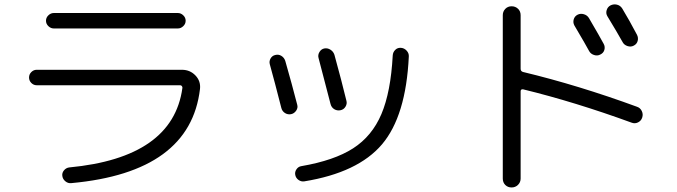

<svg xmlns="http://www.w3.org/2000/svg" viewBox="-20 -785 3040 862"><path d="M144.5 -402.3Q130.9 -402.3 120.6 -412.6Q110.4 -422.9 110.4 -437Q110.4 -451.2 120.6 -461.4Q130.9 -471.7 144.5 -471.7H796.9Q833 -471.7 857.4 -446.3Q881.8 -420.9 877.9 -385.7Q834 -11.7 300.8 37.1Q286.1 39.1 273.9 29.3Q261.7 19.5 259.8 4.9Q257.8 -8.8 267.1 -20Q276.4 -31.2 290 -33.2Q755.9 -77.1 798.8 -389.6Q799.8 -393.6 796.9 -397.9Q793.9 -402.3 789.1 -402.3ZM221.7 -726.6H778.3Q792 -726.6 802.7 -716.3Q813.5 -706.1 813.5 -691.9Q813.5 -677.7 802.7 -667.5Q792 -657.2 778.3 -657.2H221.7Q208 -657.2 197.3 -667.5Q186.5 -677.7 186.5 -691.9Q186.5 -706.1 197.3 -716.3Q208 -726.6 221.7 -726.6Z M1815.4 -531.2Q1802.7 -263.7 1694.8 -136.7Q1586.9 -9.8 1345.7 29.3Q1332 31.2 1320.3 22.9Q1308.6 14.6 1305.7 1Q1302.7 -12.7 1311 -24.9Q1319.3 -37.1 1333 -39.1Q1480.5 -64.5 1565.4 -119.1Q1650.4 -173.8 1692.4 -272.9Q1734.4 -372.1 1743.2 -536.1Q1744.1 -550.8 1754.4 -561Q1764.6 -571.3 1779.8 -570.3Q1794.9 -569.3 1805.7 -557.6Q1816.4 -545.9 1815.4 -531.2ZM1243.2 -299.8Q1212.9 -418.9 1191.4 -496.1Q1187.5 -509.8 1194.8 -522.5Q1202.1 -535.2 1215.8 -538.1Q1230.5 -542 1243.2 -534.2Q1255.9 -526.4 1260.7 -511.7Q1291 -406.2 1314.5 -314.5Q1318.4 -300.8 1309.6 -288.1Q1300.8 -275.4 1287.1 -272.5Q1272.5 -269.5 1259.8 -277.3Q1247.1 -285.2 1243.2 -299.8ZM1463.9 -318.4Q1438.5 -418 1410.2 -524.4Q1406.2 -538.1 1414.1 -551.3Q1421.9 -564.5 1435.5 -567.4Q1450.2 -570.3 1463.4 -562Q1476.6 -553.7 1481.4 -539.1Q1513.7 -421.9 1535.2 -333Q1539.1 -319.3 1531.2 -306.2Q1523.4 -293 1508.3 -290Q1493.2 -287.1 1480.5 -294.9Q1467.8 -302.7 1463.9 -318.4Z M2624 -704.1Q2674.8 -617.2 2690.4 -587.9Q2697.3 -575.2 2693.4 -561Q2689.5 -546.9 2674.8 -540Q2662.1 -533.2 2647 -538.1Q2631.8 -543 2625 -555.7Q2613.3 -578.1 2558.6 -670.9Q2551.8 -683.6 2555.7 -697.8Q2559.6 -711.9 2572.8 -718.8Q2585.9 -725.6 2601.1 -721.2Q2616.2 -716.8 2624 -704.1ZM2720.7 -760.7Q2734.4 -767.6 2749.5 -764.2Q2764.6 -760.7 2773.4 -747.1Q2804.7 -695.3 2839.8 -628.9Q2846.7 -615.2 2842.8 -601.1Q2838.9 -586.9 2825.2 -580.1Q2812.5 -573.2 2797.4 -578.1Q2782.2 -583 2775.4 -595.7Q2752 -637.7 2707 -711.9Q2699.2 -724.6 2703.6 -739.3Q2708 -753.9 2720.7 -760.7ZM2237.3 16.6V-716.8Q2237.3 -733.4 2248.5 -745.1Q2259.8 -756.8 2276.9 -756.8Q2293.9 -756.8 2305.7 -745.6Q2317.4 -734.4 2317.4 -716.8V-476.6Q2317.4 -464.8 2328.1 -461.9Q2576.2 -402.3 2839.8 -305.7Q2854.5 -300.8 2861.3 -286.6Q2868.2 -272.5 2863.3 -257.3Q2858.4 -242.2 2844.2 -235.4Q2830.1 -228.5 2815.4 -234.4Q2561.5 -327.1 2329.1 -383.8Q2317.4 -385.7 2317.4 -375V16.6Q2317.4 33.2 2305.7 44.9Q2293.9 56.6 2276.9 56.6Q2259.8 56.6 2248.5 45.4Q2237.3 34.2 2237.3 16.6Z"/></svg>

Font: Rounded-X Mgen+ 1m regular
Style: Regular
Weight: 400
Designer: [Source Han Sans]
Ryoko NISHIZUKA  (kana & ideographs); Paul D. Hunt (Latin, Greek & Cyrillic); Wenlong ZHANG  (bopomofo
Version: Version 1.059.20150602